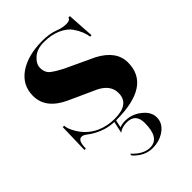

<svg xmlns="http://www.w3.org/2000/svg" viewBox="-218 -603 916 916"><g transform="rotate(-45 240.0 -145.5)"><path d="M411.1 -502.9H420.9L429.7 -365.2H419.9Q416 -401.9 387.2 -444.3Q370.1 -469.2 333 -486.1Q295.9 -502.9 245.1 -502.9Q199.2 -502.9 172.4 -479Q145.5 -455.1 145.5 -428.7Q145.5 -395.5 168 -378.9Q188.5 -363.3 222.7 -345.7L369.1 -277.3Q460.9 -228.5 460.9 -150.4Q460.9 4.9 226.6 4.9H225.1L216.8 43.5Q231.9 36.6 253.9 36.6Q306.2 36.6 346.2 74.7Q373 100.6 373 132.3Q373 175.3 330.1 202.1Q297.9 222.2 256.3 222.2Q200.7 222.2 158.7 175.3L160.2 164.6Q203.6 211.9 248.5 211.9Q313.5 211.9 313.5 110.4Q313.5 47.4 254.4 47.4Q220.7 47.4 200.7 64L213.9 4.4Q184.1 3.4 157.2 -4.9Q112.8 -18.6 77.1 -46.9Q64.9 -56.6 52.7 -56.6Q28.3 -56.6 28.3 -2H18.6L22.5 -152.3H32.2Q32.2 -137.7 43 -115.2Q73.7 -51.3 135.3 -23.4Q176.3 -4.9 226.6 -4.9Q326.2 -4.9 326.2 -79.1Q326.2 -131.8 267.6 -162.1L129.9 -224.6Q79.1 -247.6 52.2 -282.2Q27.3 -314.9 27.3 -358.4Q27.3 -430.2 87.4 -471.7Q147 -512.7 245.1 -512.7Q292 -512.7 325.7 -500Q356.9 -487.8 382.6 -487.8Q408.2 -487.8 411.1 -502.9Z"/></g></svg>

Font: spinweradC
Style: Bold
Weight: 700
Width: 7
Version: Version 0.3